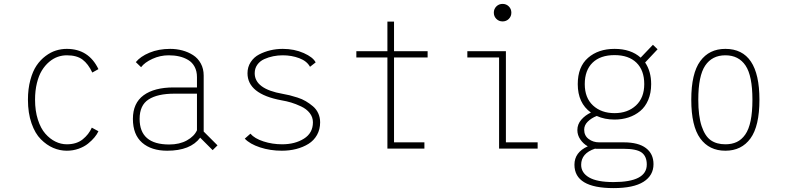

<svg xmlns="http://www.w3.org/2000/svg" viewBox="-20 -763 4030 986"><path d="M485.5 -89Q478.5 -73.5 465.2 -57.5Q452 -41.5 432.2 -25.5Q412.5 -9.5 383.8 0.8Q355 11 323 11Q287 11 253.2 -3.5Q219.5 -18 189.8 -47.8Q160 -77.5 141.8 -130Q123.5 -182.5 123.5 -251Q123.5 -306.5 135.8 -352Q148 -397.5 167.8 -426.5Q187.5 -455.5 213.8 -475.2Q240 -495 267.2 -503.5Q294.5 -512 323 -512Q435.5 -512 485.5 -408L454 -390.5Q433 -435 403.8 -457Q374.5 -479 323 -479Q299 -479 276.2 -471Q253.5 -463 232.2 -445Q211 -427 195 -401Q179 -375 169.5 -336.2Q160 -297.5 160 -251Q160 -194 174.5 -148.8Q189 -103.5 212.8 -76.5Q236.5 -49.5 264.8 -35.8Q293 -22 323 -22Q373 -22 404.5 -47.2Q436 -72.5 451.5 -107.5Z M1072 8 1008 -56Q958 11 838.5 11Q757.5 11 710 -30.2Q662.5 -71.5 662.5 -152.5Q662.5 -233.5 717.5 -273.8Q772.5 -314 872 -314H991.5V-367Q991.5 -397.5 979.5 -420Q967.5 -442.5 946.5 -455Q925.5 -467.5 900.8 -473.2Q876 -479 846.5 -479Q802.5 -479 762.8 -460.8Q723 -442.5 704.5 -418L677.5 -444Q701 -473 747.8 -492.5Q794.5 -512 854 -512Q886.5 -512 916.5 -504Q946.5 -496 971.5 -480Q996.5 -464 1011.2 -437Q1026 -410 1026 -375V-87.5L1097 -16.5ZM849 -21Q902 -21 939.8 -42Q977.5 -63 991.5 -94V-282H876.5Q789 -282 743 -252.2Q697 -222.5 697 -152.5Q697 -21 849 -21Z M1427.5 11Q1367.5 11 1315.2 -6.2Q1263 -23.5 1237 -51L1266 -76.5Q1287.5 -51.5 1333 -36.8Q1378.5 -22 1429 -22Q1495 -22 1541 -51Q1587 -80 1587 -135Q1587 -161.5 1570.5 -182.5Q1554 -203.5 1526.2 -216.5Q1498.5 -229.5 1475 -236.5Q1451.5 -243.5 1425 -248Q1251 -280.5 1251 -387Q1251 -419 1267.5 -444.2Q1284 -469.5 1311 -483.5Q1338 -497.5 1368.8 -504.8Q1399.5 -512 1432 -512Q1491.5 -512 1539.8 -490.5Q1588 -469 1601 -442.5L1572 -420Q1556 -449.5 1516.8 -464.2Q1477.5 -479 1432 -479Q1407 -479 1383.2 -474.2Q1359.5 -469.5 1337.2 -459.5Q1315 -449.5 1301.5 -430.8Q1288 -412 1288 -387Q1288 -306 1432 -281Q1450 -278 1467 -273.8Q1484 -269.5 1507.8 -262Q1531.5 -254.5 1550.5 -243.2Q1569.5 -232 1587 -217.2Q1604.5 -202.5 1614.2 -181.2Q1624 -160 1624 -135Q1624 -98.5 1608 -70Q1592 -41.5 1564.2 -24.2Q1536.5 -7 1501.8 2Q1467 11 1427.5 11Z M2003.5 -32H2159.5V0H1969.5V-468H1810V-500H1969.5V-652H2003.5V-500H2176V-468H2003.5Z M2593 -666Q2580 -653 2561 -653Q2542 -653 2529 -666Q2516 -679 2516 -698Q2516 -717 2529 -730Q2542 -743 2561 -743Q2580 -743 2593 -730Q2606 -717 2606 -698Q2606 -679 2593 -666ZM2578 -32H2741V0H2543V-468H2380V-500H2578Z M3136 -149Q3085 -149 3044.5 -167.5Q3016.5 -156.5 2998.2 -138.2Q2980 -120 2980 -97Q2980 -66.5 3003 -49.2Q3026 -32 3056.5 -32H3183Q3258.5 -32 3297.2 -2.5Q3336 27 3336 80Q3336 138 3284.8 170.5Q3233.5 203 3130.5 203Q2930 203 2930 83Q2930 19 2998.5 -11.5Q2975.5 -24.5 2960.2 -46.8Q2945 -69 2945 -95Q2945 -125 2965.2 -148.2Q2985.5 -171.5 3014.5 -185Q2947 -233.5 2947 -331Q2947 -420 2999.8 -466Q3052.5 -512 3136 -512Q3220 -512 3270 -467L3333 -533L3357 -510L3293 -442Q3324 -396.5 3324 -331Q3324 -285.5 3309 -250Q3294 -214.5 3267.8 -192.8Q3241.5 -171 3208 -160Q3174.5 -149 3136 -149ZM3136 -182Q3203.5 -182 3246 -221.5Q3288.5 -261 3288.5 -331Q3288.5 -402 3248.5 -441Q3208.5 -480 3136 -480Q3063 -480 3023 -441Q2983 -402 2983 -331Q2983 -260.5 3025.5 -221.2Q3068 -182 3136 -182ZM2964.5 83.5Q2964.5 124.5 3005.2 148.2Q3046 172 3130.5 172Q3301.5 172 3301.5 82Q3301.5 40.5 3275.8 20.8Q3250 1 3179.5 1H3041Q3037.5 1 3035.5 0.5Q2964.5 24 2964.5 83.5Z M3530 -251Q3530 -386 3576 -449Q3622 -512 3705 -512Q3880 -512 3880 -251Q3880 -115.5 3834 -52.2Q3788 11 3705 11Q3622 11 3576 -52.2Q3530 -115.5 3530 -251ZM3705 -22Q3738.5 -22 3763.5 -33.8Q3788.5 -45.5 3807 -71.8Q3825.5 -98 3834.8 -142.8Q3844 -187.5 3844 -251Q3844 -373.5 3808.8 -426.2Q3773.5 -479 3705 -479Q3637 -479 3601.5 -426.2Q3566 -373.5 3566 -251Q3566 -167 3583.2 -115.2Q3600.5 -63.5 3630.2 -42.8Q3660 -22 3705 -22Z"/></svg>

Font: League Mono Narrow Thin
Style: Regular
Weight: 100
Width: 3
Designer: Tyler Finck
Foundry: The League of Moveable Type / Tyler Finck
Version: Version 2.210